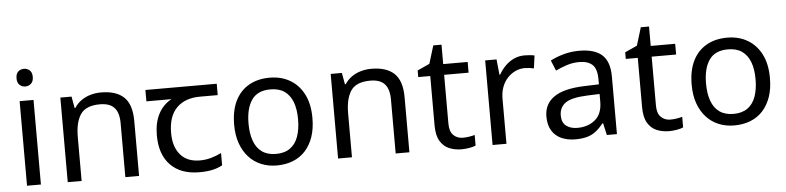

<svg xmlns="http://www.w3.org/2000/svg" viewBox="-45 -969 4960 1212"><g transform="rotate(-5 2435.0 -363.5)"><path d="M173 -536V0H85V-536ZM130 -737Q150 -737 165.5 -723.5Q181 -710 181 -681Q181 -653 165.5 -639Q150 -625 130 -625Q108 -625 93 -639Q78 -653 78 -681Q78 -710 93 -723.5Q108 -737 130 -737Z M601 -546Q697 -546 746 -499.5Q795 -453 795 -349V0H708V-343Q708 -408 679 -440Q650 -472 588 -472Q499 -472 465 -422Q431 -372 431 -278V0H343V-536H414L427 -463H432Q450 -491 476.5 -509.5Q503 -528 535 -537Q567 -546 601 -546Z M1177 10Q1059 10 994 -57Q929 -124 929 -245Q929 -325 958 -380.5Q987 -436 1041 -465H882V-537H1334V-465H1221Q1127 -465 1073.5 -411.5Q1020 -358 1020 -252Q1020 -165 1063 -114.5Q1106 -64 1186 -64Q1223 -64 1257 -73.5Q1291 -83 1323 -99V-21Q1294 -5 1259 2.5Q1224 10 1177 10Z M1917 -269Q1917 -202 1899.5 -150.5Q1882 -99 1849.5 -63Q1817 -27 1770.5 -8.5Q1724 10 1667 10Q1614 10 1569 -8.5Q1524 -27 1491 -63Q1458 -99 1439.5 -150.5Q1421 -202 1421 -269Q1421 -358 1451 -419.5Q1481 -481 1537 -513.5Q1593 -546 1670 -546Q1743 -546 1798.5 -513.5Q1854 -481 1885.5 -419.5Q1917 -358 1917 -269ZM1512 -269Q1512 -206 1528.5 -159.5Q1545 -113 1580 -88Q1615 -63 1669 -63Q1723 -63 1758 -88Q1793 -113 1809.5 -159.5Q1826 -206 1826 -269Q1826 -333 1809 -378Q1792 -423 1757.5 -447.5Q1723 -472 1668 -472Q1586 -472 1549 -418Q1512 -364 1512 -269Z M2314 -546Q2410 -546 2459 -499.5Q2508 -453 2508 -349V0H2421V-343Q2421 -408 2392 -440Q2363 -472 2301 -472Q2212 -472 2178 -422Q2144 -372 2144 -278V0H2056V-536H2127L2140 -463H2145Q2163 -491 2189.5 -509.5Q2216 -528 2248 -537Q2280 -546 2314 -546Z M2853 -62Q2873 -62 2894 -65.5Q2915 -69 2928 -73V-6Q2914 1 2888 5.5Q2862 10 2838 10Q2796 10 2760.5 -4.5Q2725 -19 2703 -55Q2681 -91 2681 -156V-468H2605V-510L2682 -545L2717 -659H2769V-536H2924V-468H2769V-158Q2769 -109 2792.5 -85.5Q2816 -62 2853 -62Z M3285 -546Q3300 -546 3317.5 -544.5Q3335 -543 3348 -540L3337 -459Q3324 -462 3308.5 -464Q3293 -466 3279 -466Q3248 -466 3220 -453Q3192 -440 3170 -416.5Q3148 -393 3135.5 -360Q3123 -327 3123 -286V0H3035V-536H3107L3117 -438H3121Q3138 -468 3162 -492.5Q3186 -517 3217 -531.5Q3248 -546 3285 -546Z M3631 -545Q3729 -545 3776 -502Q3823 -459 3823 -365V0H3759L3742 -76H3738Q3715 -47 3690.5 -27.5Q3666 -8 3634.5 1Q3603 10 3558 10Q3510 10 3471.5 -7Q3433 -24 3411 -59.5Q3389 -95 3389 -149Q3389 -229 3452 -272.5Q3515 -316 3646 -320L3737 -323V-355Q3737 -422 3708 -448Q3679 -474 3626 -474Q3584 -474 3546 -461.5Q3508 -449 3475 -433L3448 -499Q3483 -518 3531 -531.5Q3579 -545 3631 -545ZM3657 -259Q3557 -255 3518.5 -227Q3480 -199 3480 -148Q3480 -103 3507.5 -82Q3535 -61 3578 -61Q3646 -61 3691 -98.5Q3736 -136 3736 -214V-262Z M4168 -62Q4188 -62 4209 -65.5Q4230 -69 4243 -73V-6Q4229 1 4203 5.5Q4177 10 4153 10Q4111 10 4075.5 -4.5Q4040 -19 4018 -55Q3996 -91 3996 -156V-468H3920V-510L3997 -545L4032 -659H4084V-536H4239V-468H4084V-158Q4084 -109 4107.5 -85.5Q4131 -62 4168 -62Z M4816 -269Q4816 -202 4798.5 -150.5Q4781 -99 4748.5 -63Q4716 -27 4669.5 -8.5Q4623 10 4566 10Q4513 10 4468 -8.5Q4423 -27 4390 -63Q4357 -99 4338.5 -150.5Q4320 -202 4320 -269Q4320 -358 4350 -419.5Q4380 -481 4436 -513.5Q4492 -546 4569 -546Q4642 -546 4697.5 -513.5Q4753 -481 4784.5 -419.5Q4816 -358 4816 -269ZM4411 -269Q4411 -206 4427.5 -159.5Q4444 -113 4479 -88Q4514 -63 4568 -63Q4622 -63 4657 -88Q4692 -113 4708.5 -159.5Q4725 -206 4725 -269Q4725 -333 4708 -378Q4691 -423 4656.5 -447.5Q4622 -472 4567 -472Q4485 -472 4448 -418Q4411 -364 4411 -269Z"/></g></svg>

Font: ltelugu85
Style: Book
Weight: 400
Designer: Jelle Bosma - Monotype Design Team
Foundry: Monotype Imaging Inc.
Version: Version 2.003